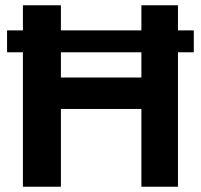

<svg xmlns="http://www.w3.org/2000/svg" viewBox="-20 -708 762 728"><path d="M654.8 0H516.1V-294.9H210.9V0H66.9V-509.8H6.8V-592.8H66.9V-688H210.9V-592.8H516.1V-688H654.8V-592.8H714.8V-509.8H654.8ZM210.9 -414.1H516.1V-509.8H210.9Z"/></svg>

Font: Libra Sans Modern
Style: Bold
Weight: 700
Foundry: Stefan Peev, Context Ltd
Version: Version 1.000